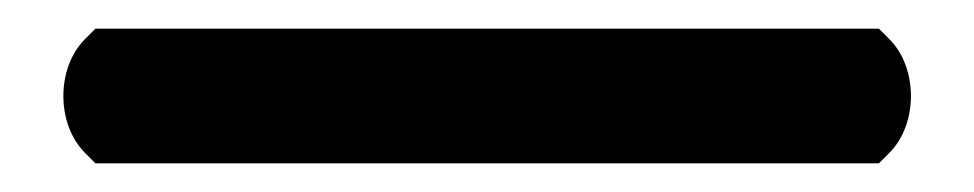

<svg xmlns="http://www.w3.org/2000/svg" viewBox="-20 65 680 134"><path d="M600.7 92.3 593.4 85H46.6L39.3 92.3C19.2 112.5 19.2 151.5 39.3 171.7L46.6 179H593.4L600.7 171.7C620.8 151.5 620.8 112.5 600.7 92.3Z"/></svg>

Font: Linux Libertine Mono O 
Style: Mono Bold
Weight: 400
Designer: Philipp H. Poll
Foundry: Philipp H. Poll
Version: Version 5.1.7